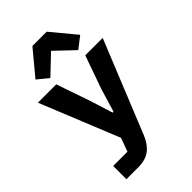

<svg xmlns="http://www.w3.org/2000/svg" viewBox="-289 -882 1178 1178"><g transform="rotate(-45 300.0 -293.0)"><path d="M71 200V85H195L227 -3L19 -516H178L253 -299L300 -149H308L353 -299L430 -516H581L338 83Q316 139 277.5 169.5Q239 200 173 200ZM365 -786 497 -627 422 -569 301 -684 180 -569 109 -627 241 -786Z"/></g></svg>

Font: Lilex Nerd Font
Style: Bold
Weight: 700
Designer: Mike Abbink, Paul van der Laan, Pieter van Rosmalen, Mikhael Khrustik
Foundry: Mikhael Khrustik
Version: Version 2.400; ttfautohint (v1.8.4.7-5d5b);Nerd Fonts 3.3.0